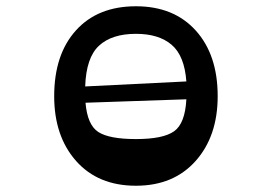

<svg xmlns="http://www.w3.org/2000/svg" viewBox="-20 -580 868 613"><path d="M414 -560Q535 -560 605 -482.5Q675 -405 675 -273Q675 -145 604.5 -66Q534 13 414 13Q293 13 223 -66Q153 -145 153 -273Q153 -406 222.5 -483Q292 -560 414 -560ZM414 -472Q337 -472 296 -434Q255 -396 252 -304L575 -320Q569 -402 528 -437Q487 -472 414 -472ZM414 -136Q501 -136 536 -161Q571 -186 575 -263L253 -252Q259 -181 294 -158.5Q329 -136 414 -136Z"/></svg>

Font: OpenDyslexic
Style: Regular
Weight: 400
Designer: Abbie Gonzalez
Version: Version 0.920;hotconv 1.0.109;makeotfexe 2.5.65596